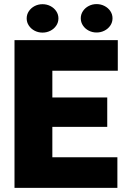

<svg xmlns="http://www.w3.org/2000/svg" viewBox="-20 -904 598 924"><path d="M49.8 0ZM231.9 -563.5V-435.1H496.1V-293.5H231.9V-147H544.9V0H165H49.8V-710.9H231.9H546.9V-563.5ZM521.5 -815.9Q521.5 -796.9 511 -781.2Q500.5 -765.6 482.9 -756.6Q465.3 -747.6 444.8 -747.6Q424.3 -747.6 407 -756.6Q389.6 -765.6 379.2 -781.2Q368.7 -796.9 368.7 -815.9Q368.7 -835 379.2 -850.6Q389.6 -866.2 407 -875.2Q424.3 -884.3 444.8 -884.3Q465.3 -884.3 482.9 -875.2Q500.5 -866.2 511 -850.6Q521.5 -835 521.5 -815.9ZM261.2 -815.4Q261.2 -796.4 250.7 -780.8Q240.2 -765.1 222.7 -756.1Q205.1 -747.1 184.6 -747.1Q164.1 -747.1 146.7 -756.1Q129.4 -765.1 118.9 -780.8Q108.4 -796.4 108.4 -815.4Q108.4 -834.5 118.9 -850.1Q129.4 -865.7 146.7 -874.8Q164.1 -883.8 184.6 -883.8Q205.1 -883.8 222.7 -874.8Q240.2 -865.7 250.7 -850.1Q261.2 -834.5 261.2 -815.4Z"/></svg>

Font: Heebo Black
Style: Regular
Weight: 900
Designer: Oded Ezer
Foundry: Meir Sadan
Version: Version 2.001; ttfautohint (v1.5.14-ce02) -l 8 -r 50 -G 200 